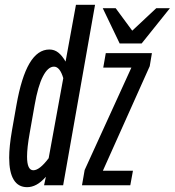

<svg xmlns="http://www.w3.org/2000/svg" viewBox="-20 -768 724 795"><path d="M162.5 -1 170 -36Q149.5 -13 130.5 -3Q111.5 7 92.5 7Q55.5 7 36.8 -23.8Q18 -54.5 18 -115Q18 -161 29.5 -227.5L48 -332.5Q68.5 -448.5 102.2 -505.8Q136 -563 184.5 -563Q205.5 -563 221.5 -550.2Q237.5 -537.5 251.5 -513L294.5 -748H373.5L241.5 -1ZM203.5 -492Q178.5 -492 157.8 -451.8Q137 -411.5 123.5 -333.5L103 -217.5Q92 -156.5 92 -119.5Q92 -63 118 -63Q144 -63 181.5 -113L242 -444.5Q228 -492 203.5 -492ZM407.5 -488 418 -548H609L600 -494L406 -61H530.5L519.5 -1H319.5L330.5 -64L524 -488ZM405.5 -734H459L527.5 -641L627 -734H683.5L566.5 -588H475.5Z"/></svg>

Font: JuliaMono Light
Style: Italic
Weight: 300
Italic angle: -9°
Monospace: yes
Designer: cormullion
Foundry: corm
Version: Version 0.054; ttfautohint (v1.8.4)